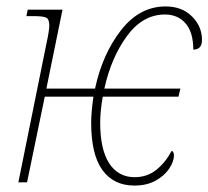

<svg xmlns="http://www.w3.org/2000/svg" viewBox="-20 -566 647 596"><path d="M263 -185Q263 -217 270 -266H119L64 0H37L124 -430Q133 -471 133 -487Q133 -506 124 -511Q115 -516 82 -516H62L66 -536H174L124 -291H275Q298 -398 355.5 -472Q413 -546 494 -546Q545 -546 576 -515Q607 -484 607 -442Q607 -412 580 -412Q580 -466 556 -493.5Q532 -521 492 -521Q423 -521 374 -454Q325 -387 304 -291H540L534 -266H299Q291 -221 291 -185Q291 -102 319 -59Q347 -16 398 -16Q437 -16 465.5 -39Q494 -62 513 -98Q516 -97 518 -93Q520 -89 520 -84Q520 -65 505.5 -43Q491 -21 463.5 -5.5Q436 10 397 10Q333 10 298 -38Q263 -86 263 -185Z"/></svg>

Font: Noto Serif NarrowThin
Style: Italic
Weight: 250
Width: 4
Italic angle: -12°
Designer: Monotype Design Team
Foundry: Monotype Imaging Inc.
Version: Version 1.001